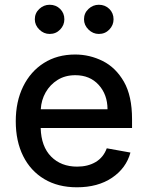

<svg xmlns="http://www.w3.org/2000/svg" viewBox="-20 -784 627 815"><path d="M306.5 11Q226.2 11 168 -23.8Q109.7 -58.6 78.3 -121.6Q46.9 -184.7 46.9 -269.2Q46.9 -353 78.3 -416.9Q109.7 -480.8 166.4 -516.7Q223 -552.6 299 -552.6Q360.8 -552.6 416 -525Q471.2 -497.5 505.9 -437.3Q540.5 -377.1 540.5 -278.4V-240.8H152.7Q154.8 -161.9 197.1 -119.3Q239.3 -76.7 307.5 -76.7Q353 -76.7 386 -96.2Q419 -115.8 433.2 -154.5L533.7 -136.4Q515.6 -70 455.6 -29.5Q395.6 11 306.5 11ZM153.1 -320.3H436.4Q436.1 -382.8 398.8 -423.8Q361.5 -464.8 299.7 -464.8Q256.7 -464.8 224.6 -444.8Q192.5 -424.7 173.8 -391.9Q155.2 -359 153.1 -320.3ZM190.7 -639.9Q165.8 -639.9 146.8 -658.6Q127.8 -677.2 127.8 -702.1Q127.8 -728.3 146.8 -746.1Q165.8 -763.8 190.7 -763.8Q217.3 -763.8 235.3 -746.1Q253.2 -728.3 253.2 -702.1Q253.2 -677.2 235.3 -658.6Q217.3 -639.9 190.7 -639.9ZM399.5 -639.9Q374.6 -639.9 355.6 -658.6Q336.6 -677.2 336.6 -702.1Q336.6 -728.3 355.6 -746.1Q374.6 -763.8 399.5 -763.8Q426.1 -763.8 444.1 -746.1Q462 -728.3 462 -702.1Q462 -677.2 444.1 -658.6Q426.1 -639.9 399.5 -639.9Z"/></svg>

Font: Inter UI Medium
Style: Regular
Weight: 500
Designer: Rasmus Andersson
Foundry: rsms
Version: 3.2;8d6f07862